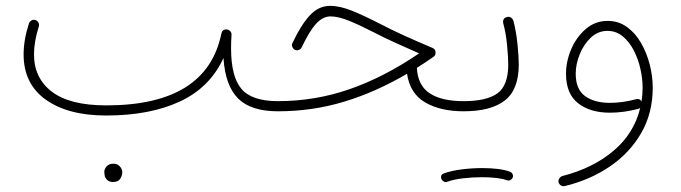

<svg xmlns="http://www.w3.org/2000/svg" viewBox="-20 -391 2367 667"><path d="M62 -202.1Q62 -252.4 80.6 -309.6Q83 -316.4 89.6 -320.1Q96.2 -323.7 103 -321.3Q109.9 -319.3 113.5 -312.5Q117.2 -305.7 114.7 -298.8Q98.1 -245.6 98.1 -202.1Q98.1 -119.6 160.4 -72.3Q222.7 -24.9 349.1 -24.9Q698.2 -24.9 749 -274.4Q752.4 -289.6 767.6 -288.6Q774.9 -288.1 780 -282.5Q785.2 -276.9 784.2 -269.5Q782.7 -245.6 782.7 -223.6Q782.7 -124 819.1 -81.8Q855.5 -39.6 945.3 -39.6H945.8Q963.4 -39.6 963.4 -22Q963.4 -4.4 945.8 -4.4H945.3Q852.1 -4.4 807.4 -48.6Q762.7 -92.8 756.3 -189.5Q709.5 -86.9 604.7 -38.3Q500 10.3 349.1 10.3Q216.3 10.3 139.2 -44.7Q62 -99.6 62 -202.1ZM342.3 206.5Q342.3 195.8 350.6 186.8Q358.9 177.7 373.5 177.7Q383.3 177.7 389.6 181.6Q396 185.5 399.4 190.9Q404.8 198.7 404.8 207.5Q404.8 218.3 397.9 229.7Q391.1 241.2 372.6 241.2Q360.4 241.2 353.5 235.1Q346.7 229 344.2 221.2Q343.8 217.8 343 214.1Q342.3 210.4 342.3 206.5Z M1126.5 -370.6Q1161.1 -370.6 1203.9 -353.3Q1246.6 -335.9 1304.2 -306.2Q1339.8 -287.6 1383.8 -267.6Q1427.7 -247.6 1482.4 -224.6Q1493.2 -220.2 1493.2 -208Q1493.2 -198.2 1484.9 -192.9Q1456.1 -172.9 1428.2 -155.3Q1431.2 -94.2 1472.7 -66.9Q1514.2 -39.6 1590.3 -39.6H1590.8Q1608.4 -39.6 1608.4 -22Q1608.4 -4.4 1590.8 -4.4H1590.3Q1509.8 -4.4 1457 -35.2Q1404.3 -65.9 1394 -134.8Q1285.2 -70.8 1175 -37.6Q1064.9 -4.4 945.8 -4.4Q927.7 -4.4 927.7 -22Q927.7 -39.6 945.8 -39.6Q1074.2 -39.6 1194.1 -81.1Q1314 -122.6 1436 -205.6Q1390.6 -225.6 1352.8 -242.7Q1314.9 -259.8 1283.2 -276.4Q1229 -304.2 1191.9 -319.1Q1154.8 -334 1128.4 -334Q1101.6 -334 1078.4 -308.8Q1055.2 -283.7 1028.3 -227.1Q1025.9 -220.7 1018.3 -217.5Q1010.7 -214.4 1002.9 -218.8Q997.6 -222.2 995.1 -228.8Q992.7 -235.4 996.1 -241.7Q1024.9 -303.2 1055.7 -336.9Q1086.4 -370.6 1126.5 -370.6Z M1573.2 -22Q1573.2 -39.6 1590.8 -39.6Q1670.4 -39.6 1708 -66.7Q1745.6 -93.8 1745.6 -167Q1745.6 -189.9 1741.7 -232.7Q1737.8 -275.4 1728 -311Q1725.6 -328.6 1742.2 -332Q1749.5 -334 1755.6 -329.6Q1761.7 -325.2 1763.7 -318.4Q1773.4 -281.2 1777.8 -237.1Q1782.2 -192.9 1782.2 -167Q1782.2 -80.1 1734.1 -42.2Q1686 -4.4 1590.8 -4.4Q1583.5 -4.4 1578.4 -9.5Q1573.2 -14.6 1573.2 -22ZM1513.2 230.5Q1508.8 215.3 1523.4 210.9Q1549.3 201.7 1585 197.3Q1620.6 192.9 1655.3 192.9Q1684.6 192.9 1710 196Q1735.4 199.2 1752.9 206.1Q1758.8 209 1761.2 215.3Q1763.7 221.7 1760.3 227.5Q1757.3 232.4 1752.2 234.9Q1747.1 237.3 1741.7 235.4Q1727.5 230 1704.3 227.3Q1681.2 224.6 1655.3 224.6Q1621.1 224.6 1588.1 228.5Q1555.2 232.4 1533.2 240.7Q1526.9 242.7 1521.2 239.3Q1515.6 235.8 1513.2 230.5Z M2090.8 -318.4Q2128.9 -318.4 2158.2 -297.1Q2187.5 -275.9 2207.3 -241.2Q2227.1 -206.5 2237.3 -166Q2247.6 -125.5 2247.6 -86.9Q2247.6 2 2207.5 71.3Q2167.5 140.6 2098.4 187.5Q2029.3 234.4 1941.9 255.4Q1934.6 257.3 1928.2 252.9Q1921.9 248.5 1920.4 242.2Q1918.9 234.4 1923.3 228.3Q1927.7 222.2 1934.6 220.2Q2038.6 193.8 2110.6 133.5Q2182.6 73.2 2204.1 -16.1Q2201.7 -14.2 2198.7 -13.2Q2147 0.5 2099.1 0.5Q2029.8 0.5 1988 -32.5Q1946.3 -65.4 1946.3 -134.8Q1946.3 -177.2 1964.1 -219.5Q1981.9 -261.7 2014.6 -290Q2047.4 -318.4 2090.8 -318.4ZM1980 -135.3Q1980 -81.1 2012.2 -57.4Q2044.4 -33.7 2099.1 -33.7Q2142.1 -33.7 2189.9 -46.4Q2202.1 -49.8 2208.5 -38.6Q2212.4 -62 2212.4 -86.4Q2212.4 -117.2 2204.8 -151.4Q2197.3 -185.5 2181.9 -215.6Q2166.5 -245.6 2143.6 -264.6Q2120.6 -283.7 2090.3 -283.7Q2057.1 -283.7 2032.2 -260Q2007.3 -236.3 1993.7 -201.9Q1980 -167.5 1980 -135.3Z"/></svg>

Font: Mikhak-DS2-FD ExtraLight
Style: Regular
Weight: 200
Designer: Amin Abedi
Version: Version 3.2